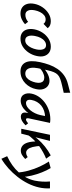

<svg xmlns="http://www.w3.org/2000/svg" viewBox="856 -1608 1041 2793"><g transform="rotate(90 1376.5 -211.5)"><path d="M176 11Q123 11 87 -14.5Q51 -40 37.5 -85.5Q24 -131 36 -192Q49 -256 86 -310Q123 -364 175.5 -397Q228 -430 289 -430Q322 -430 348 -419Q374 -408 390 -384L327 -324Q314 -341 298 -348Q282 -355 263 -355Q228 -355 201 -332.5Q174 -310 156 -274Q138 -238 130 -198Q117 -133 135 -96.5Q153 -60 196 -60Q225 -60 252 -71.5Q279 -83 297 -100L332 -55Q301 -26 260.5 -7.5Q220 11 176 11Z M543 11Q487 11 453 -16Q419 -43 407.5 -89Q396 -135 407 -192Q420 -257 456 -311Q492 -365 544.5 -397.5Q597 -430 658 -430Q712 -430 747 -404Q782 -378 795 -333Q808 -288 795 -228Q782 -164 746 -109.5Q710 -55 658 -22Q606 11 543 11ZM566 -58Q601 -58 627.5 -81.5Q654 -105 672.5 -143Q691 -181 699 -222Q711 -281 696 -321Q681 -361 637 -361Q606 -361 578.5 -340.5Q551 -320 531.5 -283.5Q512 -247 503 -198Q491 -135 507.5 -96.5Q524 -58 566 -58Z M1019 11Q975 11 942.5 -6Q910 -23 891 -57.5Q872 -92 870 -146Q868 -200 884 -274Q899 -344 922.5 -408.5Q946 -473 983 -527.5Q1020 -582 1075 -622Q1130 -662 1209 -681L1329 -712L1330 -618L1224 -594Q1167 -581 1129.5 -567.5Q1092 -554 1068.5 -532Q1045 -510 1029.5 -473.5Q1014 -437 1001.5 -380.5Q989 -324 972 -241Q961 -184 967 -143Q973 -102 994.5 -80.5Q1016 -59 1051 -59Q1086 -59 1112 -80.5Q1138 -102 1155 -137Q1172 -172 1180 -209Q1189 -251 1182.5 -279Q1176 -307 1157.5 -321Q1139 -335 1109 -335Q1074 -335 1034 -315Q994 -295 963 -259L939 -292Q961 -317 986 -338.5Q1011 -360 1039 -376Q1067 -392 1096.5 -401.5Q1126 -411 1155 -411Q1198 -411 1230 -387.5Q1262 -364 1276 -320Q1290 -276 1276 -214Q1268 -172 1246.5 -132Q1225 -92 1192.5 -60Q1160 -28 1116.5 -8.5Q1073 11 1019 11Z M1444 8Q1381 8 1355 -38Q1329 -84 1342 -149Q1353 -204 1386 -253.5Q1419 -303 1469.5 -341Q1520 -379 1582.5 -401Q1645 -423 1715 -423Q1733 -423 1745 -421.5Q1757 -420 1768 -418L1702 -111Q1694 -69 1718 -69Q1729 -69 1743.5 -77.5Q1758 -86 1774 -100L1803 -62Q1767 -27 1737.5 -10.5Q1708 6 1679 6Q1657 6 1641 -3Q1625 -12 1619.5 -32Q1614 -52 1621 -85L1656 -243L1704 -277Q1689 -215 1662 -162.5Q1635 -110 1599.5 -71.5Q1564 -33 1524 -12.5Q1484 8 1444 8ZM1480 -69Q1507 -69 1534 -86.5Q1561 -104 1585 -133.5Q1609 -163 1627 -200.5Q1645 -238 1654 -278L1675 -381L1722 -344Q1714 -346 1705 -346.5Q1696 -347 1687 -347Q1636 -347 1593 -332.5Q1550 -318 1517.5 -292Q1485 -266 1463.5 -229.5Q1442 -193 1434 -149Q1427 -105 1441 -87Q1455 -69 1480 -69Z M1937 -88 1905 -108Q1950 -179 2001 -238Q2052 -297 2111.5 -344.5Q2171 -392 2240 -429L2288 -362Q2243 -344 2195.5 -318Q2148 -292 2102 -258.5Q2056 -225 2014 -182.5Q1972 -140 1937 -88ZM1853 0 1941 -418H2030L1924 0ZM2169 6Q2130 6 2099.5 -18.5Q2069 -43 2053 -96.5Q2037 -150 2037 -238L2101 -306Q2105 -218 2118.5 -166.5Q2132 -115 2153.5 -93Q2175 -71 2201 -71Q2211 -71 2223 -74Q2235 -77 2246 -82.5Q2257 -88 2265 -94L2293 -58Q2263 -29 2234.5 -11.5Q2206 6 2169 6Z M2290 289 2252 205Q2323 172 2383 129.5Q2443 87 2488 35.5Q2533 -16 2563.5 -74.5Q2594 -133 2608 -198Q2618 -249 2621.5 -304Q2625 -359 2620 -418H2720Q2722 -379 2719 -339.5Q2716 -300 2707 -260Q2689 -178 2649.5 -99Q2610 -20 2554 52Q2498 124 2431 184.5Q2364 245 2290 289ZM2491 72Q2486 -20 2462 -106.5Q2438 -193 2403 -268.5Q2368 -344 2330 -402L2425 -428Q2459 -372 2487.5 -300Q2516 -228 2534.5 -151Q2553 -74 2555 1Z"/></g></svg>

Font: Ysabeau SemiBold
Style: Italic
Weight: 600
Italic angle: -12°
Designer: Christian Thalmann (Catharsis Fonts)
Version: Version 2.002